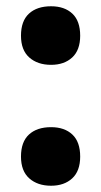

<svg xmlns="http://www.w3.org/2000/svg" viewBox="-20 -581 323 613"><path d="M47 -467Q47 -514 72.5 -537.5Q98 -561 143 -561Q186 -561 211 -537.5Q236 -514 236 -467Q236 -421 210.5 -397.5Q185 -374 143 -374Q100 -374 73.5 -397.5Q47 -421 47 -467ZM47 -81Q47 -128 72.5 -151.5Q98 -175 143 -175Q186 -175 211 -151.5Q236 -128 236 -81Q236 -35 210.5 -11.5Q185 12 143 12Q100 12 73.5 -11.5Q47 -35 47 -81Z"/></svg>

Font: Noto Sans Gujarati UI Condensed Black
Style: Regular
Weight: 900
Width: 3
Designer: Jelle Bosma - Monotype Design Team, Universal Thirst
Foundry: Monotype Imaging Inc.
Version: Version 2.106; ttfautohint (v1.8.4.7-5d5b)